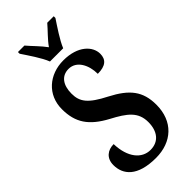

<svg xmlns="http://www.w3.org/2000/svg" viewBox="-294 -984 1047 1047"><g transform="rotate(-45 229.5 -460.5)"><path d="M185 -771H287C305 -816 349 -880 374 -918V-931H324C299 -901 260 -865 236 -830C211 -865 173 -901 148 -931H98V-918C123 -880 168 -816 185 -771ZM222 10C345 10 429 -66 429 -194C429 -298 383 -355 275 -411C171 -464 144 -501 144 -564C144 -631 175 -671 228 -671C290 -671 322 -606 322 -539C383 -539 409 -563 409 -607C409 -664 353 -724 241 -724C132 -724 47 -652 47 -541C47 -437 90 -375 194 -319C283 -272 331 -236 331 -158C331 -88 296 -42 232 -42C166 -42 115 -101 112 -207C67 -207 30 -181 30 -127C30 -54 79 10 222 10Z"/></g></svg>

Font: Noto Serif Armenian ExtraCondensed SemiBold
Style: Regular
Weight: 600
Width: 2
Designer: Monotype Design Team
Foundry: Monotype Imaging Inc.
Version: Version 2.008